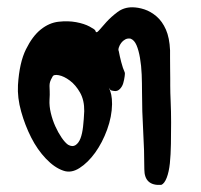

<svg xmlns="http://www.w3.org/2000/svg" viewBox="-20 -485 558 532"><path d="M281.7 -242.2Q286.1 -232.9 288.3 -222.4Q290.5 -211.9 290.5 -196.3Q290 -162.1 276.9 -126Q263.7 -89.8 243.7 -62Q223.6 -34.2 200.2 -19.3Q176.8 -4.4 155.3 -12.2Q130.9 -20.5 107.2 -45.4Q83.5 -70.3 66.4 -104Q49.3 -137.7 38.6 -176Q27.8 -214.4 29.8 -249.5Q33.7 -311.5 51.8 -348.1Q69.8 -384.8 93 -403.3Q116.2 -421.9 142.3 -424.8Q168.5 -427.7 190.9 -423.6Q213.4 -419.4 228.3 -411.4Q243.2 -403.3 244.1 -400.4Q246.1 -391.1 254.2 -400.6Q262.2 -410.2 275.1 -424.3Q288.1 -438.5 305.7 -451.7Q323.2 -464.8 346.2 -464.8Q362.3 -464.8 380.1 -459Q397.9 -453.1 413.8 -439.5Q429.7 -425.8 439.7 -403.1Q449.7 -380.4 451.2 -345.7Q451.2 -340.3 451.2 -326.4Q451.2 -312.5 451.4 -296.6Q451.7 -280.8 451.7 -266.8Q451.7 -252.9 451.7 -248Q451.7 -229.5 452.9 -202.6Q454.1 -175.8 454.1 -146Q454.1 -116.2 453.6 -86.4Q453.1 -56.6 450.7 -32.7Q448.2 -8.8 441.9 7.6Q435.5 23.9 426.8 27.3Q379.9 30.3 379.9 -16.1Q379.9 -68.4 376.7 -122.6Q373.5 -176.8 373.5 -230.5Q373.5 -253.4 372.6 -278.3Q371.6 -303.2 367.9 -324.5Q364.3 -345.7 358.2 -359.9Q352.1 -374 341.8 -377.9Q333.5 -379.4 326.9 -375.7Q320.3 -372.1 315.9 -366.2Q311.5 -360.4 309.3 -353.5Q307.1 -346.7 309.1 -343.3Q311.5 -330.1 315.9 -313Q320.3 -295.9 325.7 -284.2Q326.7 -282.7 325.4 -273.4Q324.2 -264.2 321.5 -254.6Q318.8 -245.1 312 -238.3Q305.2 -231.4 296.4 -232.9Q288.1 -233.9 286.4 -235.4Q284.7 -236.8 281.7 -242.2ZM117.2 -208.5Q116.2 -191.4 120.8 -171.9Q125.5 -152.3 133.3 -135Q141.1 -117.7 150.6 -103.8Q160.2 -89.8 168.5 -84Q180.7 -77.1 189.5 -83Q198.2 -88.9 203.1 -101.8Q208 -114.7 210.2 -134.5Q212.4 -154.3 213.4 -176.8Q213.9 -207 201.9 -228.3Q189.9 -249.5 173.6 -261.7Q157.2 -273.9 142.8 -276.6Q128.4 -279.3 125.5 -272.5Q120.1 -263.2 118.7 -258.1Q117.2 -252.9 117.2 -247.1Q117.2 -241.2 117.7 -232.7Q118.2 -224.1 117.2 -208.5Z"/></svg>

Font: AKL 022
Style: Regular
Weight: 400
Designer: AKL
Foundry: AKL
Version: Version 2.053;August 19, 2024;FontCreator 13.0.0.2675 64-bit